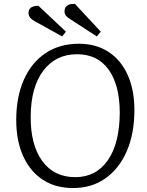

<svg xmlns="http://www.w3.org/2000/svg" viewBox="-20 -936 744 970"><path d="M62 -330Q62 -446 100.5 -533Q139 -620 210 -667.5Q281 -715 379 -715Q465 -715 528 -674Q591 -633 625 -557.5Q659 -482 659 -380Q659 -262 621 -173.5Q583 -85 513.5 -35.5Q444 14 349 14Q260 14 196 -28Q132 -70 97 -147.5Q62 -225 62 -330ZM135 -348Q134 -204 193.5 -122.5Q253 -41 360 -41Q465 -41 524.5 -126Q584 -211 585 -366Q585 -506 529 -584Q473 -662 369 -662Q261 -662 198.5 -578.5Q136 -495 135 -348ZM335 -839Q320 -848 313 -857Q306 -866 306 -880Q306 -899 320.5 -908.5Q335 -918 359 -916L489 -776L469 -752ZM155 -829Q124 -846 124 -871Q124 -906 174 -907L313 -776L294 -752Z"/></svg>

Font: Literata 12pt Light
Style: Italic
Weight: 300
Italic angle: -2°
Designer: Latin by Veronika Burian and Jose Scaglione. Greek by Irene Vlachou. Cyrillic by Vera Evstafieva
Foundry: TypeTogether
Version: Version 3.002